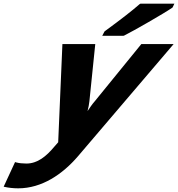

<svg xmlns="http://www.w3.org/2000/svg" viewBox="-88 -786 970 1046"><path d="M229 -11 208 13C164 66 116 105 56 105C35 105 16 103 1 99L-6 97L-68 231L-64 232C-41 237 -16 240 11 240C140 240 252 164 337 65L858 -546H682L428 -234C413 -217 403 -201 389 -181C394 -199 397 -218 399 -234L431 -546H252ZM852 -745 862 -766H677L672 -763C636 -731 572 -681 483 -616L481 -614L469 -591H584L588 -592C640 -618 804 -712 849 -743Z"/></svg>

Font: Passageway
Style: BdSuIt
Weight: 700
Foundry: Ascender Corporation
Version: Version 1.11